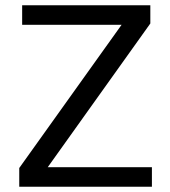

<svg xmlns="http://www.w3.org/2000/svg" viewBox="-20 -708 646 728"><path d="M53 0V-71L441 -614H64V-688H550V-619L161 -74H556V0Z"/></svg>

Font: Saira Thin
Style: Regular
Weight: 400
Version: Version 1.101